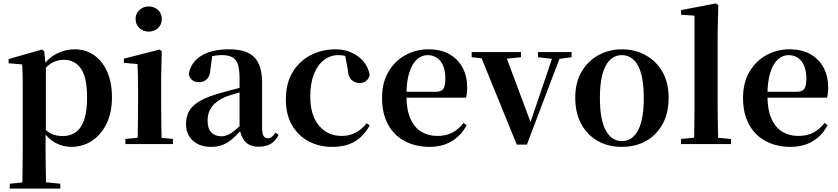

<svg xmlns="http://www.w3.org/2000/svg" viewBox="-20 -839 4879 1118"><path d="M36.9 259.3V230.8L146 220.1H225.4L331.1 230.8V259.3ZM109.4 259.3Q110.4 217.3 110.9 174.2Q111.4 131 111.9 89.9Q112.4 48.8 112.4 13.8V-308.7Q112.4 -358.5 111.9 -393Q111.4 -427.5 109.4 -463.8L30.2 -470.7V-495.2L224.2 -550.4L237.2 -540.9L245.8 -460.8L247.1 -455V-75.6L245.4 -63V13Q245.4 47.8 245.9 89.3Q246.4 130.8 246.9 174Q247.4 217.3 248.4 259.3ZM395.1 16.2Q347 16.2 303.7 -6.7Q260.4 -29.6 224.3 -82.3H212.1L230.6 -97.8Q258.5 -67.8 285.5 -57.3Q312.6 -46.7 347.1 -46.7Q387.7 -46.7 419.3 -67.9Q450.8 -89.1 468.9 -138.2Q487 -187.4 487 -270.1Q487 -389.4 450.9 -440.1Q414.8 -490.8 352.6 -490.8Q321.3 -490.8 291.4 -477.5Q261.5 -464.2 224 -421.1L209.1 -437.5H217.5Q255.3 -497.6 306.7 -524.8Q358.1 -551.9 415.6 -551.9Q477.4 -551.9 525.9 -519.1Q574.5 -486.2 603.2 -423.5Q631.9 -360.9 631.9 -271.4Q631.9 -182.3 600 -117.9Q568.1 -53.5 514.7 -18.6Q461.3 16.2 395.1 16.2Z M710.2 0V-29.9L816.8 -40.2H878.8L986.8 -29.9V0ZM780.6 0Q781.6 -25.5 782.3 -67.4Q782.9 -109.4 783.4 -154.8Q783.9 -200.3 783.9 -234.8V-308Q783.9 -358.3 783.3 -394.3Q782.6 -430.4 780.6 -466.2L701.5 -472.9V-497.4L909.1 -550.4L921.8 -541.7L918.4 -387.9V-234.8Q918.4 -200.3 918.9 -154.8Q919.4 -109.4 920.2 -67.4Q921.1 -25.5 922.1 0ZM845.8 -655Q814.6 -655 792 -675.4Q769.5 -695.9 769.5 -728.8Q769.5 -760.3 792 -780.9Q814.6 -801.4 845.8 -801.4Q877.5 -801.4 899.9 -780.9Q922.3 -760.3 922.3 -728.8Q922.3 -695.9 899.9 -675.4Q877.5 -655 845.8 -655Z M1206.6 16.2Q1144.2 16.2 1103.8 -19.4Q1063.3 -54.9 1063.3 -117.6Q1063.3 -161.2 1082 -193.6Q1100.7 -226.1 1145.1 -251.5Q1189.6 -277 1265.4 -297.9Q1304.8 -309.4 1354.4 -322Q1404 -334.6 1444 -344.4V-318.9Q1404 -308.9 1364 -297.6Q1323.9 -286.4 1297.1 -276.7Q1243.3 -254.9 1216.1 -220.6Q1188.8 -186.4 1188.8 -135.9Q1188.8 -90.4 1211.1 -67.9Q1233.3 -45.3 1270 -45.3Q1286.3 -45.3 1304.7 -52.6Q1323.1 -59.9 1347.4 -79.7Q1371.8 -99.4 1405.3 -135.5L1420.8 -82.4H1385.7Q1356.6 -50.6 1331.2 -28.7Q1305.7 -6.8 1276.4 4.7Q1247 16.2 1206.6 16.2ZM1486.1 15.2Q1434.6 15.2 1407.9 -14.2Q1381.2 -43.6 1374.9 -94V-96.5V-381.4Q1374.9 -434.7 1364.8 -464.5Q1354.7 -494.3 1331.6 -506.3Q1308.5 -518.3 1270 -518.3Q1244.4 -518.3 1217.3 -512.2Q1190.2 -506.1 1153.8 -491.2L1216.1 -516.3L1205.9 -439.2Q1203.3 -395.9 1184.6 -378Q1165.8 -360.2 1140.3 -360.2Q1091.1 -360.2 1079.2 -406.5Q1088.9 -473.5 1149.4 -512.7Q1209.9 -551.9 1315.1 -551.9Q1415.4 -551.9 1460.7 -505.9Q1506.1 -459.8 1506.1 -356.2V-94.8Q1506.1 -60.3 1514.8 -47Q1523.6 -33.8 1539.7 -33.8Q1551.3 -33.8 1561.3 -40.9Q1571.3 -48.1 1584.7 -67.2L1601.9 -53.4Q1584 -17.5 1556.2 -1.1Q1528.4 15.2 1486.1 15.2Z M1913.1 16.2Q1838.1 16.2 1777.2 -16Q1716.3 -48.3 1680.4 -109.8Q1644.6 -171.4 1644.6 -259.7Q1644.6 -354.7 1684.5 -419.9Q1724.4 -485 1790.1 -518.5Q1855.9 -551.9 1934 -551.9Q1985.5 -551.9 2027.8 -532.5Q2070.2 -513.2 2097.8 -479.5Q2125.4 -445.8 2133 -402.4Q2119.4 -355.6 2074.4 -355.6Q2046.9 -355.6 2027.1 -373.6Q2007.4 -391.6 2004.6 -436.8L1986.8 -530.1L2054.7 -486.3Q2025.8 -503.2 2001.1 -510.6Q1976.4 -518 1949.6 -518Q1903.2 -518 1866.2 -489.4Q1829.1 -460.7 1807.9 -407.1Q1786.7 -353.5 1786.7 -277.6Q1786.7 -168.4 1837 -108Q1887.4 -47.5 1970.2 -47.5Q2014.5 -47.5 2050.8 -66.7Q2087.2 -85.9 2114.9 -121.4L2132.8 -108.4Q2097.1 -45.4 2045.3 -14.6Q1993.5 16.2 1913.1 16.2Z M2481.2 16.2Q2400.8 16.2 2338.2 -16.5Q2275.6 -49.1 2240.1 -113Q2204.6 -176.9 2204.6 -268.8Q2204.6 -358.8 2242.6 -422.2Q2280.5 -485.7 2342.2 -518.8Q2403.9 -551.9 2474.4 -551.9Q2548.1 -551.9 2598.5 -522.5Q2648.8 -493.1 2674.6 -443.2Q2700.4 -393.3 2700.4 -330.9Q2700.4 -296.1 2693.7 -270.2H2263.1V-304.6H2518.4Q2550.5 -304.6 2561.9 -322.2Q2573.3 -339.8 2573.3 -380.4Q2573.3 -446.3 2545.2 -482.2Q2517.1 -518 2469.1 -518Q2435.7 -518 2407.6 -492.9Q2379.6 -467.8 2363.1 -416Q2346.7 -364.1 2346.7 -282.7Q2346.7 -200.5 2369.9 -148.2Q2393 -95.8 2433.8 -71.7Q2474.5 -47.5 2526.4 -47.5Q2579.4 -47.5 2615.9 -67.7Q2652.3 -87.9 2679.2 -123.2L2697.1 -109.9Q2665.6 -49.8 2610.7 -16.8Q2555.7 16.2 2481.2 16.2Z M2989 3.1 2769.7 -535.7H2917L3079.6 -100.6H3058.7L3064.4 -114.7L3207.4 -535.7H3252.4L3048 3.1ZM2726.5 -506V-535.7H3013.6V-506L2908.4 -494.8H2824.1ZM3112.6 -506V-535.7H3308.4V-506L3227.4 -494.8H3207Z M3601 16.2Q3521.7 16.2 3460.5 -18.3Q3399.3 -52.8 3364.5 -117Q3329.6 -181.2 3329.6 -269.8Q3329.6 -359.1 3366.8 -422Q3404 -484.9 3465.9 -518.4Q3527.8 -551.9 3601 -551.9Q3675.1 -551.9 3737.1 -518.8Q3799 -485.6 3836.2 -422.7Q3873.4 -359.8 3873.4 -269.8Q3873.4 -180.5 3838 -116.3Q3802.6 -52 3741.4 -17.9Q3680.2 16.2 3601 16.2ZM3601 -17.5Q3662 -17.5 3695.4 -80.1Q3728.7 -142.6 3728.7 -268.1Q3728.7 -394.2 3695.4 -456.1Q3662 -518 3601 -518Q3540.7 -518 3507 -456.1Q3473.2 -394.2 3473.2 -268.1Q3473.2 -142.6 3507 -80.1Q3540.7 -17.5 3601 -17.5Z M3945.5 0V-29.9L4057.2 -40.2H4120L4236.6 -29.9V0ZM4021.1 0Q4022.1 -35.1 4022.6 -75.2Q4023.1 -115.3 4023.6 -156.4Q4024.1 -197.6 4024.1 -234.8V-747.8L3946 -753.3V-780.3L4147.6 -819L4162.6 -810L4158.8 -650.9V-234.8Q4158.8 -197.6 4159.3 -156.4Q4159.8 -115.3 4160.7 -75.2Q4161.6 -35.1 4162.6 0Z M4583.2 16.2Q4502.8 16.2 4440.2 -16.5Q4377.6 -49.1 4342.1 -113Q4306.6 -176.9 4306.6 -268.8Q4306.6 -358.8 4344.6 -422.2Q4382.5 -485.7 4444.2 -518.8Q4505.9 -551.9 4576.4 -551.9Q4650.1 -551.9 4700.5 -522.5Q4750.8 -493.1 4776.6 -443.2Q4802.4 -393.3 4802.4 -330.9Q4802.4 -296.1 4795.7 -270.2H4365.1V-304.6H4620.4Q4652.5 -304.6 4663.9 -322.2Q4675.3 -339.8 4675.3 -380.4Q4675.3 -446.3 4647.2 -482.2Q4619.1 -518 4571.1 -518Q4537.7 -518 4509.6 -492.9Q4481.6 -467.8 4465.1 -416Q4448.7 -364.1 4448.7 -282.7Q4448.7 -200.5 4471.9 -148.2Q4495 -95.8 4535.8 -71.7Q4576.5 -47.5 4628.4 -47.5Q4681.4 -47.5 4717.9 -67.7Q4754.3 -87.9 4781.2 -123.2L4799.1 -109.9Q4767.6 -49.8 4712.7 -16.8Q4657.7 16.2 4583.2 16.2Z"/></svg>

Font: Noto Serif HK
Style: Regular
Weight: 200
Designer: Ryoko NISHIZUKA 西塚涼子 (kana & ideographs); Frank Grießhammer (Latin, Greek & Cyrillic); Wenlong ZHANG 张文龙 (bopomofo); San
Foundry: Adobe
Version: Version 2.001;hotconv 1.1.0;makeotfexe 2.6.0